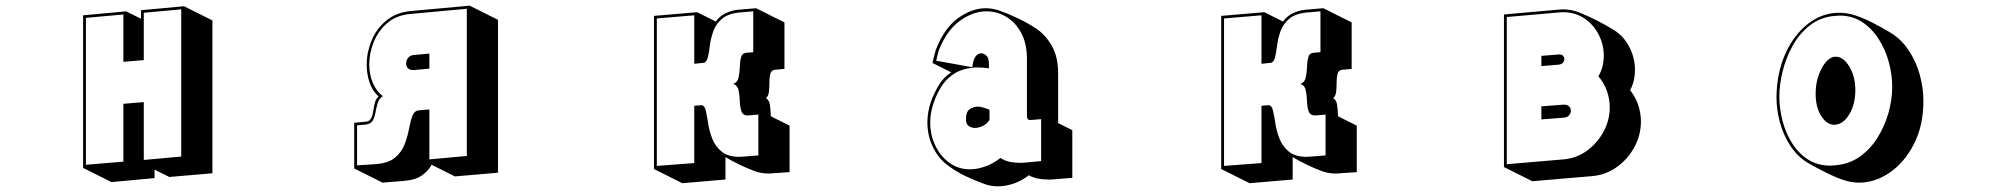

<svg xmlns="http://www.w3.org/2000/svg" viewBox="-20 -580 7040 677"><path d="M525 18V48L373 62L273 12V-526L425 -540L477 -514V-544L629 -558L729 -508V31L577 44ZM487 -535V-368L415 -362V-529L283 -517V1L415 -10V-214L487 -220V-16L619 -28V-547Z M1502 1Q1490 23 1467 39Q1444 55 1403 58L1329 64L1229 14V-147L1270 -151Q1283 -152 1288.5 -162.5Q1294 -173 1296 -187.5Q1298 -202 1301.5 -216.5Q1305 -231 1315 -240Q1294 -258 1283.5 -288Q1273 -318 1273 -352Q1273 -395 1290 -436.5Q1307 -478 1341.5 -507Q1376 -536 1428 -541L1636 -560L1736 -510V29L1584 42ZM1429 -531Q1379 -527 1346.5 -499.5Q1314 -472 1298 -432.5Q1282 -393 1282 -353Q1282 -318 1294.5 -288Q1307 -258 1330 -241Q1317 -233 1312 -217Q1307 -201 1304 -184Q1301 -167 1294.5 -155Q1288 -143 1271 -141L1239 -138V3L1302 -1Q1348 -4 1372 -23.5Q1396 -43 1406.5 -70.5Q1417 -98 1422 -125Q1427 -152 1434 -171Q1441 -190 1458 -191L1494 -194V-18L1626 -30V-549ZM1436 -333Q1424 -333 1418 -340Q1412 -347 1412 -356Q1412 -367 1419 -376Q1426 -385 1439 -386L1494 -391V-338L1439 -333Z M2704 31Q2701 31 2698 31.5Q2695 32 2692 32Q2677 32 2663.5 29.5Q2650 27 2640 23Q2589 4 2538 -26V53L2386 66L2286 16V-524L2438 -537L2504 -504Q2515 -521 2537 -532.5Q2559 -544 2587 -546L2646 -551L2746 -501V-337L2713 -334Q2700 -333 2696.5 -320.5Q2693 -308 2693 -291Q2693 -274 2691.5 -258Q2690 -242 2681 -234Q2692 -227 2694.5 -211.5Q2697 -196 2698 -170L2764 -137V27ZM2619 -173H2616Q2599 -173 2594 -188.5Q2589 -204 2588.5 -224.5Q2588 -245 2584 -262.5Q2580 -280 2565 -284Q2580 -289 2584 -306Q2588 -323 2588.5 -343Q2589 -363 2593 -378Q2597 -393 2612 -394L2636 -396V-540L2588 -536Q2547 -532 2525.5 -513.5Q2504 -495 2495 -469.5Q2486 -444 2483 -419Q2480 -394 2475.5 -376.5Q2471 -359 2458 -358Q2458 -358 2450 -357.5Q2442 -357 2428 -355V-526L2296 -515V5L2428 -5V-207L2452 -209H2453Q2464 -209 2468.5 -190.5Q2473 -172 2477 -145Q2481 -118 2491.5 -91Q2502 -64 2524.5 -45.5Q2547 -27 2588 -27Q2591 -27 2595 -27.5Q2599 -28 2603 -28L2654 -32V-176Z M3699 52Q3693 53 3686.5 53Q3680 53 3675 53Q3656 53 3639 49.5Q3622 46 3608 38Q3580 59 3552 68Q3524 77 3499 77Q3486 77 3474.5 75Q3463 73 3452 69Q3418 57 3384.5 41Q3351 25 3322 3Q3289 -21 3269.5 -61.5Q3250 -102 3250 -149Q3250 -184 3262 -220Q3272 -248 3288.5 -277Q3305 -306 3334 -325L3268 -358Q3268 -358 3270 -367Q3272 -376 3275 -387.5Q3278 -399 3280 -405Q3309 -480 3357.5 -515.5Q3406 -551 3456 -551Q3479 -551 3503 -543Q3532 -533 3568 -516Q3604 -499 3634 -479Q3667 -457 3689 -418Q3711 -379 3711 -322V-146L3761 -121V47ZM3617 -157H3613Q3604 -157 3602.5 -162.5Q3601 -168 3601 -172V-372Q3601 -426 3581 -463.5Q3561 -501 3528.5 -520.5Q3496 -540 3458 -540Q3411 -540 3364.5 -506.5Q3318 -473 3290 -402Q3289 -400 3287 -391Q3285 -382 3283 -374Q3281 -366 3281 -366L3408 -343L3411 -359Q3415 -377 3423 -384.5Q3431 -392 3439 -392Q3448 -392 3455.5 -386Q3463 -380 3465 -372Q3467 -365 3467 -352Q3467 -339 3467 -339Q3467 -339 3455 -340.5Q3443 -342 3427 -342Q3423 -342 3417.5 -342Q3412 -342 3407 -341Q3366 -336 3339 -316.5Q3312 -297 3296.5 -270.5Q3281 -244 3272 -217Q3260 -183 3260 -148Q3260 -104 3278 -66.5Q3296 -29 3327.5 -6Q3359 17 3400 17Q3425 17 3452.5 7.5Q3480 -2 3508 -23Q3521 -14 3538 -10Q3555 -6 3574 -6Q3580 -6 3586 -6Q3592 -6 3598 -7L3651 -12V-160ZM3469 -157Q3461 -144 3446.5 -136.5Q3432 -129 3418 -129Q3405 -129 3395.5 -136Q3386 -143 3386 -159V-160Q3386 -187 3400 -195.5Q3414 -204 3427 -204Q3432 -204 3435.5 -203.5Q3439 -203 3442 -202Q3451 -200 3460 -196.5Q3469 -193 3469 -193Z M4704 31Q4701 31 4698 31.5Q4695 32 4692 32Q4677 32 4663.5 29.5Q4650 27 4640 23Q4589 4 4538 -26V53L4386 66L4286 16V-524L4438 -537L4504 -504Q4515 -521 4537 -532.5Q4559 -544 4587 -546L4646 -551L4746 -501V-337L4713 -334Q4700 -333 4696.5 -320.5Q4693 -308 4693 -291Q4693 -274 4691.5 -258Q4690 -242 4681 -234Q4692 -227 4694.5 -211.5Q4697 -196 4698 -170L4764 -137V27ZM4619 -173H4616Q4599 -173 4594 -188.5Q4589 -204 4588.5 -224.5Q4588 -245 4584 -262.5Q4580 -280 4565 -284Q4580 -289 4584 -306Q4588 -323 4588.5 -343Q4589 -363 4593 -378Q4597 -393 4612 -394L4636 -396V-540L4588 -536Q4547 -532 4525.5 -513.5Q4504 -495 4495 -469.5Q4486 -444 4483 -419Q4480 -394 4475.5 -376.5Q4471 -359 4458 -358Q4458 -358 4450 -357.5Q4442 -357 4428 -355V-526L4296 -515V5L4428 -5V-207L4452 -209H4453Q4464 -209 4468.5 -190.5Q4473 -172 4477 -145Q4481 -118 4491.5 -91Q4502 -64 4524.5 -45.5Q4547 -27 4588 -27Q4591 -27 4595 -27.5Q4599 -28 4603 -28L4654 -32V-176Z M5283 9V-529L5475 -546Q5479 -546 5482.5 -546.5Q5486 -547 5490 -547Q5505 -547 5519 -544.5Q5533 -542 5546 -537Q5609 -512 5671 -474Q5706 -452 5725.5 -413.5Q5745 -375 5745 -334Q5745 -315 5741 -297Q5737 -279 5728 -262Q5748 -236 5757 -208Q5766 -180 5766 -152Q5766 -104 5743 -61.5Q5720 -19 5681 9Q5642 37 5594 41L5383 59ZM5493 -18Q5539 -22 5575.5 -48.5Q5612 -75 5634 -115.5Q5656 -156 5656 -201Q5656 -230 5646.5 -258Q5637 -286 5616 -311Q5635 -343 5635 -384Q5635 -422 5617.5 -457Q5600 -492 5567.5 -514.5Q5535 -537 5490 -537Q5486 -537 5483 -536.5Q5480 -536 5476 -536L5293 -520V-1ZM5415 -383 5476 -388H5478Q5487 -388 5491.5 -383Q5496 -378 5496 -372Q5496 -365 5491 -359Q5486 -353 5476 -352L5415 -347ZM5415 -205 5493 -211H5496Q5507 -211 5513 -204.5Q5519 -198 5519 -190Q5519 -182 5513 -174Q5507 -166 5493 -165L5415 -159Z M6244 -239Q6245 -323 6275 -390Q6305 -457 6355 -496Q6405 -535 6465 -535Q6495 -535 6524 -525Q6551 -516 6583.5 -499.5Q6616 -483 6644 -466Q6683 -443 6709.5 -403.5Q6736 -364 6749 -317Q6762 -270 6762 -224Q6762 -138 6729 -73Q6696 -8 6644 28Q6592 64 6535 64Q6511 64 6484 56Q6456 47 6420.5 29.5Q6385 12 6354 -6Q6318 -28 6293.5 -65Q6269 -102 6256.5 -147Q6244 -192 6244 -236ZM6450 3Q6500 -1 6537.5 -27.5Q6575 -54 6600.5 -95Q6626 -136 6639 -182.5Q6652 -229 6652 -274Q6652 -317 6640 -361Q6628 -405 6604.5 -442Q6581 -479 6546.5 -502Q6512 -525 6466 -525Q6462 -525 6458 -524.5Q6454 -524 6450 -524Q6400 -520 6363 -491.5Q6326 -463 6302 -420.5Q6278 -378 6266 -330Q6254 -282 6254 -239Q6254 -198 6265 -155Q6276 -112 6298.5 -76Q6321 -40 6354.5 -18Q6388 4 6434 4Q6438 4 6442 3.5Q6446 3 6450 3ZM6447 -140Q6422 -140 6402 -170.5Q6382 -201 6382 -250Q6382 -284 6392 -313Q6402 -342 6417.5 -360.5Q6433 -379 6450 -380H6453Q6480 -380 6501 -345Q6522 -310 6522 -262Q6522 -213 6501 -177.5Q6480 -142 6450 -140Z"/></svg>

Font: Rampart One
Style: Regular
Weight: 400
Designer: Fontworks Inc.
Foundry: Fontworks Inc.
Version: Version 1.100